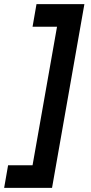

<svg xmlns="http://www.w3.org/2000/svg" viewBox="-88 -770 441 926"><path d="M-68 136 -49 27H69L187 -641H69L88 -750H319L163 136Z"/></svg>

Font: Cabin VF Beta
Style: Italic
Weight: 400
Italic angle: -7°
Designer: Pablo Impallari
Foundry: Pablo Impallari. http://www.impallari.com Igino Marini. http://www.ikern.com
Version: Version 2.300